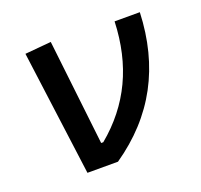

<svg xmlns="http://www.w3.org/2000/svg" viewBox="-98 -637 782 747"><g transform="rotate(-20 293.0 -263.5)"><path d="M143.1 0 74.7 -517.6 183.1 -527.3 232.9 -90.8H241.7Q338.4 -170.9 388.7 -277.1Q439 -383.3 443.8 -517.6H548.3Q542 -350.6 472.7 -221.4Q403.3 -92.3 269.5 0Z"/></g></svg>

Font: Cascadia Code PL
Style: Italic
Weight: 400
Italic angle: -10°
Monospace: yes
Designer: Aaron Bell
Foundry: Saja Typeworks
Version: Version 2404.023